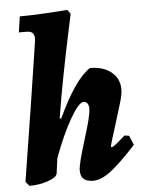

<svg xmlns="http://www.w3.org/2000/svg" viewBox="-53 -782 621 834"><g transform="rotate(-5 257.0 -364.5)"><path d="M472 -174 492 -171 509 -130Q437 -52 395.5 -21Q354 10 320 10Q292 10 278.5 -2Q265 -14 265 -40Q265 -67 298 -172Q314 -223 322 -255Q330 -287 330 -303Q330 -318 324 -326.5Q318 -335 308 -335Q287 -335 249 -269.5Q211 -204 173 -102L164 -36Q162 -19 124 -5.5Q86 8 42 8L26 -11Q40 -96 77.5 -336Q115 -576 121 -619Q123 -641 115 -650.5Q107 -660 86 -660H54L64 -729Q115 -729 183 -733Q251 -737 272 -739L285 -721Q281 -702 266 -631.5Q251 -561 231.5 -461.5Q212 -362 198 -272H205Q281 -436 348 -479Q406 -479 441 -450.5Q476 -422 476 -375Q476 -355 467 -323.5Q458 -292 437 -225Q412 -148 409 -131L412 -128Q417 -128 430.5 -138.5Q444 -149 472 -174Z"/></g></svg>

Font: Alegreya ExtraBold
Style: Italic
Weight: 800
Italic angle: -7°
Designer: Juan Pablo del Peral
Foundry: Huerta Tipografica
Version: Version 2.007; ttfautohint (v1.6)